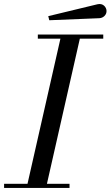

<svg xmlns="http://www.w3.org/2000/svg" viewBox="-60 -919 541 939"><path d="M426 -830 181 -820 176 -840 416 -898Q426.5 -900.5 434.9 -898.5Q443.2 -896.5 449 -891.2Q454.8 -886 457.9 -879.1Q461 -872.2 461 -865Q461 -850.9 450.7 -840.8Q440.4 -830.8 426 -830ZM-40 -20H74.5L235.5 -730H125V-750H445V-730H330.5L169.5 -20H280V0H-40Z"/></svg>

Font: Bodoni* 11
Style: Italic
Weight: 400
Italic angle: -13°
Version: Version 1.002